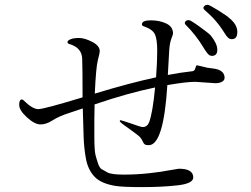

<svg xmlns="http://www.w3.org/2000/svg" viewBox="-20 -804 1040 796"><path d="M746.1 -709Q746.1 -712.9 750.5 -716.8Q754.9 -720.7 762.7 -720.7Q769.5 -720.7 805.7 -694.8Q841.8 -668.9 853.5 -657.2Q880.9 -623 880.9 -597.7Q880.9 -572.3 858.4 -572.3Q848.6 -572.3 840.3 -582.5Q832 -592.8 823.2 -607.4Q793 -658.2 749 -702.1Q746.1 -705.1 746.1 -709ZM823.2 -771.5Q823.2 -775.4 828.1 -779.8Q833 -784.2 840.8 -784.2Q847.7 -784.2 885.3 -760.7Q922.9 -737.3 932.6 -727.5Q963.9 -701.2 963.9 -671.9Q963.9 -641.6 941.4 -641.6Q932.6 -641.6 926.3 -647Q919.9 -652.3 910.2 -668Q877.9 -720.7 828.1 -762.7Q823.2 -767.6 823.2 -771.5ZM59.6 -369.1Q59.6 -391.6 70.3 -391.6Q74.2 -391.6 77.1 -388.7Q114.3 -351.6 138.7 -351.6Q162.1 -351.6 322.3 -400.4Q322.3 -512.7 320.8 -560.1Q319.3 -607.4 265.6 -622.1Q259.8 -624 259.8 -629.9Q259.8 -635.7 272 -641.1Q284.2 -646.5 307.6 -646.5Q331.1 -646.5 362.3 -630.4Q393.6 -614.3 393.6 -591.8Q393.6 -584 385.7 -554.7Q377.9 -525.4 373 -416Q521.5 -460.9 627 -483.4Q631.8 -544.9 631.8 -593.8Q631.8 -641.6 622.1 -662.1Q612.3 -682.6 575.2 -695.3Q568.4 -697.3 568.4 -703.1Q568.4 -719.7 605.5 -719.7Q641.6 -719.7 669.4 -706.5Q697.3 -693.4 697.3 -665Q697.3 -661.1 690.4 -643.6Q683.6 -625 681.6 -596.2Q679.7 -567.4 675.8 -493.2Q724.6 -502.9 778.3 -508.8Q787.1 -509.8 790 -521.5Q793 -533.2 795.9 -533.2Q798.8 -533.2 818.4 -528.3Q837.9 -522.5 859.4 -520.5Q911.1 -515.6 911.1 -481.4Q911.1 -470.7 899.9 -464.8Q888.7 -459 874 -459L789.1 -464.8Q752 -464.8 673.8 -451.2Q658.2 -202.1 596.7 -202.1Q585 -202.1 580.1 -205.6Q575.2 -209 571.3 -218.8Q566.4 -228.5 561 -234.9Q555.7 -241.2 516.6 -269.5Q476.6 -296.9 476.6 -301.8Q476.6 -305.7 479.5 -305.7Q482.4 -305.7 523.4 -292Q563.5 -277.3 571.3 -277.3Q590.8 -277.3 598.6 -297.9Q613.3 -338.9 623 -441.4Q509.8 -418 372.1 -371.1L371.1 -304.7V-242.2Q371.1 -179.7 376 -161.1Q380.9 -142.6 386.7 -125.5Q392.6 -108.4 400.9 -103Q409.2 -97.7 425.8 -88.9Q442.4 -80.1 494.1 -80.1Q545.9 -80.1 599.1 -85.9Q652.3 -91.8 685.5 -98.6Q718.8 -104.5 721.7 -104.5Q781.2 -104.5 781.2 -68.4Q781.2 -43 716.3 -35.6Q651.4 -28.3 570.3 -28.3Q488.3 -28.3 459 -33.2Q398.4 -43 371.6 -71.8Q344.7 -100.6 336.4 -145.5Q328.1 -190.4 326.7 -237.3Q325.2 -284.2 323.2 -354.5Q315.4 -351.6 270.5 -336.9Q224.6 -322.3 198.2 -305.2Q171.9 -288.1 147.9 -288.1Q124 -288.1 91.8 -317.4Q59.6 -346.7 59.6 -369.1Z"/></svg>

Font: GenEi Koburi Mincho v6
Style: Regular
Weight: 400
Designer: o_tamon (Modified)
Foundry: o_tamon / Adobe Systems Incorporated
Version: Version 6.1